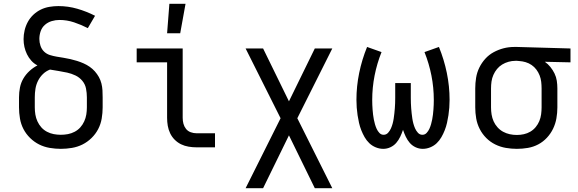

<svg xmlns="http://www.w3.org/2000/svg" viewBox="-20 -775 3040 1010"><path d="M300 8Q271 8 241.5 3Q212 -2 186 -15Q160 -28 138.5 -49Q117 -70 103.5 -96Q90 -122 85 -151.5Q80 -181 80 -210V-263Q80 -289 85 -314.5Q90 -340 103 -362Q116 -384 135 -401.5Q154 -419 177 -431Q159 -440 145 -455.5Q131 -471 122 -489.5Q113 -508 108.5 -528Q104 -548 104 -569Q104 -592 109.5 -615.5Q115 -639 126.5 -660Q138 -681 155.5 -697.5Q173 -714 194.5 -724.5Q216 -735 240 -739Q264 -743 287 -743Q338 -743 386.5 -729Q435 -715 480 -692L442 -627Q407 -645 369.5 -657.5Q332 -670 293 -670Q272 -670 252 -664Q232 -658 216.5 -644.5Q201 -631 194 -611Q187 -591 187 -570Q187 -552 193 -534Q199 -516 212 -503.5Q225 -491 242.5 -485.5Q260 -480 278 -477Q296 -474 314.5 -471Q333 -468 350.5 -464Q368 -460 385.5 -454.5Q403 -449 420 -441.5Q437 -434 452 -423.5Q467 -413 479 -399.5Q491 -386 500 -370Q509 -354 513.5 -336Q518 -318 519 -300Q520 -282 520 -263V-210Q520 -181 515 -151.5Q510 -122 496.5 -96Q483 -70 461.5 -49Q440 -28 414 -15Q388 -2 358.5 3Q329 8 300 8ZM300 -66Q319 -66 337.5 -69.5Q356 -73 373 -82Q390 -91 402.5 -105Q415 -119 423 -136.5Q431 -154 434 -172.5Q437 -191 437 -210V-263Q437 -286 432.5 -309Q428 -332 413 -350Q398 -368 377 -378Q356 -388 333.5 -393Q311 -398 288.5 -401.5Q266 -405 243 -409Q222 -401 206 -385.5Q190 -370 180 -350Q170 -330 166.5 -308Q163 -286 163 -263V-210Q163 -191 166 -172.5Q169 -154 177 -136.5Q185 -119 197.5 -105Q210 -91 227 -82Q244 -73 262.5 -69.5Q281 -66 300 -66Z M1013 0Q993 0 972 -3.5Q951 -7 932.5 -16Q914 -25 899 -40Q884 -55 875 -74Q866 -93 862.5 -113.5Q859 -134 859 -155V-447H699V-520H941V-155Q941 -139 945 -124Q949 -109 958.5 -97Q968 -85 983 -79.5Q998 -74 1013 -74H1111V0ZM859 -600 871 -755H956L928 -600Z M1272 215 1456 -153 1272 -520H1364L1500 -242L1636 -520H1728L1544 -153L1728 215H1636L1500 -63L1364 215Z M1996 8Q1976 8 1956.5 0Q1937 -8 1922.5 -22Q1908 -36 1898 -53.5Q1888 -71 1880.5 -90Q1873 -109 1868.5 -129Q1864 -149 1861 -169Q1858 -189 1856.5 -209Q1855 -229 1855 -250Q1855 -321 1869.5 -391.5Q1884 -462 1911 -528L1987 -501Q1963 -441 1950.5 -377.5Q1938 -314 1938 -249Q1938 -236 1938.5 -223.5Q1939 -211 1940 -198Q1941 -185 1942.5 -172Q1944 -159 1946.5 -146.5Q1949 -134 1952.5 -121.5Q1956 -109 1961.5 -97Q1967 -85 1976 -75.5Q1985 -66 1998 -66Q2012 -66 2021.5 -76.5Q2031 -87 2036.5 -99.5Q2042 -112 2045.5 -125Q2049 -138 2051 -151.5Q2053 -165 2054.5 -178.5Q2056 -192 2057 -205.5Q2058 -219 2058.5 -232.5Q2059 -246 2059 -260V-338H2141V-260Q2141 -246 2141.5 -232.5Q2142 -219 2143 -205.5Q2144 -192 2145.5 -178.5Q2147 -165 2149 -151.5Q2151 -138 2154.5 -125Q2158 -112 2163.5 -99.5Q2169 -87 2178.5 -76.5Q2188 -66 2202 -66Q2215 -66 2224 -75.5Q2233 -85 2238.5 -97Q2244 -109 2247.5 -121.5Q2251 -134 2253.5 -146.5Q2256 -159 2257.5 -172Q2259 -185 2260 -198Q2261 -211 2261.5 -223.5Q2262 -236 2262 -249Q2262 -314 2249.5 -377.5Q2237 -441 2213 -501L2289 -528Q2316 -462 2330.5 -391.5Q2345 -321 2345 -250Q2345 -229 2343.5 -209Q2342 -189 2339 -169Q2336 -149 2331.5 -129Q2327 -109 2319.5 -90Q2312 -71 2302 -53.5Q2292 -36 2277.5 -22Q2263 -8 2243.5 0Q2224 8 2204 8Q2184 8 2166 -0.5Q2148 -9 2135.5 -23.5Q2123 -38 2114.5 -56Q2106 -74 2100 -92Q2094 -74 2085.5 -56Q2077 -38 2064.5 -23.5Q2052 -9 2034 -0.5Q2016 8 1996 8Z M2699 8Q2670 8 2641 3Q2612 -2 2585.5 -15Q2559 -28 2538 -49Q2517 -70 2503.5 -96.5Q2490 -123 2485 -152Q2480 -181 2480 -210V-310Q2480 -338 2484.5 -366Q2489 -394 2501.5 -419.5Q2514 -445 2533 -466Q2552 -487 2577 -500.5Q2602 -514 2629 -521Q2656 -528 2685 -528H2700L2981 -520V-447L2846 -450Q2862 -439 2875 -423Q2888 -407 2897 -388.5Q2906 -370 2909 -350Q2912 -330 2912 -310V-210Q2912 -181 2907 -152.5Q2902 -124 2889.5 -98Q2877 -72 2857 -50.5Q2837 -29 2811.5 -15.5Q2786 -2 2757 3Q2728 8 2699 8ZM2699 -65Q2717 -65 2735.5 -69Q2754 -73 2770 -82.5Q2786 -92 2798 -106.5Q2810 -121 2817 -138Q2824 -155 2826.5 -173.5Q2829 -192 2829 -210V-310Q2829 -327 2827 -344.5Q2825 -362 2818.5 -378.5Q2812 -395 2801.5 -409Q2791 -423 2776.5 -433Q2762 -443 2745 -448Q2728 -453 2711 -454L2700 -455H2691Q2673 -455 2655 -450Q2637 -445 2621.5 -435.5Q2606 -426 2594.5 -412Q2583 -398 2575.5 -381Q2568 -364 2565.5 -346Q2563 -328 2563 -310V-210Q2563 -191 2566 -172.5Q2569 -154 2576.5 -137Q2584 -120 2597 -105.5Q2610 -91 2626.5 -82Q2643 -73 2661.5 -69Q2680 -65 2699 -65Z"/></svg>

Font: Iosevka Fixed Extended
Style: Regular
Weight: 400
Width: 7
Monospace: yes
Designer: Belleve Invis
Foundry: Belleve Invis
Version: Version 24.1.1; ttfautohint (v1.8.4)